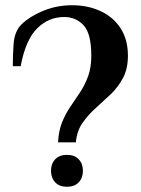

<svg xmlns="http://www.w3.org/2000/svg" viewBox="-20 -700 538 734"><path d="M202 -156Q204 -200 217.5 -233Q231 -266 250 -293.5Q269 -321 287 -348.5Q305 -376 317 -409Q329 -442 329 -487Q329 -572 299.5 -603.5Q270 -635 225 -635Q166 -635 122 -591.5Q78 -548 59 -447H29Q29 -491 32 -532Q35 -573 55 -599Q83 -631 138 -655.5Q193 -680 255 -680Q316 -680 364.5 -657.5Q413 -635 441 -592Q469 -549 469 -487Q469 -437 450 -401.5Q431 -366 402.5 -339Q374 -312 345 -286Q316 -260 295 -229.5Q274 -199 270 -156ZM236 14Q207 14 191 -3Q175 -20 175 -47Q175 -74 191 -91Q207 -108 236 -108Q265 -108 281 -91Q297 -74 297 -47Q297 -20 281 -3Q265 14 236 14Z"/></svg>

Font: El Messiri
Style: Bold
Weight: 700
Designer: Mohamed Gaber
Foundry: Kief Type Foundry
Version: Version 2.020; ttfautohint (v1.8.3)